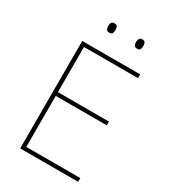

<svg xmlns="http://www.w3.org/2000/svg" viewBox="-214 -1000 978 1105"><g transform="rotate(30 275.0 -447.5)"><path d="M488 0H103V-714H488V-689H129V-389H468V-364H129V-25H488ZM189 -864Q189 -876 194 -885.5Q199 -895 212 -895Q229 -895 233 -885.5Q237 -876 237 -864Q237 -851 233 -842Q229 -833 212 -833Q199 -833 194 -842Q189 -851 189 -864ZM374 -864Q374 -876 379 -885.5Q384 -895 397 -895Q414 -895 418 -885.5Q422 -876 422 -864Q422 -851 418 -842Q414 -833 397 -833Q384 -833 379 -842Q374 -851 374 -864Z"/></g></svg>

Font: Noto Sans Hebrew Thin Thin
Style: Regular
Weight: 250
Version: Version 3.001